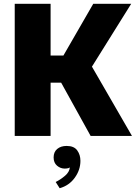

<svg xmlns="http://www.w3.org/2000/svg" viewBox="-20 -720 719 1017"><path d="M460 0 304 -282H129L140 -426H316L474 -700H675L467 -367L679 0ZM58 0V-700H248V0ZM275 244Q301 231 324.5 211Q348 191 350 166Q349 169 340.5 171Q332 173 323 173Q300 173 282 157.5Q264 142 264 114Q264 85 283 69Q302 53 333 53Q372 53 389 76.5Q406 100 406 132Q406 180 376 221.5Q346 263 296 277Z"/></svg>

Font: Moderustic ExtraBold
Style: Regular
Weight: 800
Designer: Tural Alisoy
Foundry: TAFT Foundry
Version: Version 2.120